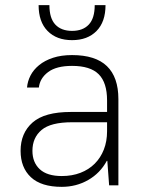

<svg xmlns="http://www.w3.org/2000/svg" viewBox="-20 -720 570 746"><path d="M220 6Q140 6 100 -31.5Q60 -69 60 -134Q60 -203 106.5 -244Q153 -285 255 -285H396V-330Q396 -399 363.5 -431.5Q331 -464 260 -464Q199 -464 167 -440Q135 -416 131 -380H85Q87 -404 98.5 -426.5Q110 -449 132 -467Q154 -485 186 -495.5Q218 -506 260 -506Q351 -506 395.5 -463Q440 -420 440 -335V0H404L397 -95H395Q369 -47 322.5 -20.5Q276 6 220 6ZM220 -36Q260 -36 292.5 -48.5Q325 -61 348 -84Q371 -107 383.5 -139Q396 -171 396 -210V-245H260Q177 -245 141.5 -215Q106 -185 106 -134Q106 -89 134.5 -62.5Q163 -36 220 -36ZM260 -564Q200 -564 165 -599.5Q130 -635 130 -700H172Q172 -649 195 -624.5Q218 -600 260 -600Q302 -600 325 -624.5Q348 -649 348 -700H390Q390 -635 355 -599.5Q320 -564 260 -564Z"/></svg>

Font: PT Root UI Light
Style: Regular
Weight: 300
Designer: Vitaly Kuzmin
Foundry: ParaType Ltd.
Version: Version 2.000G